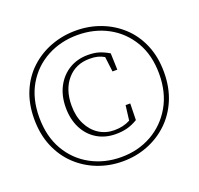

<svg xmlns="http://www.w3.org/2000/svg" viewBox="-123 -824 1005 972"><g transform="rotate(-20 379.5 -338.0)"><path d="M380 -9Q471 -9 544 -50Q617 -91 660 -165.5Q703 -240 703 -340Q703 -441 660 -514Q617 -587 544 -626.5Q471 -666 380 -666Q290 -666 216.5 -626.5Q143 -587 100 -514Q57 -441 57 -340Q57 -237 100 -163Q143 -89 216.5 -49Q290 -9 380 -9ZM380 14Q309 14 245.5 -10.5Q182 -35 133.5 -81Q85 -127 57.5 -192.5Q30 -258 30 -340Q30 -422 57.5 -487Q85 -552 133.5 -597Q182 -642 245.5 -666Q309 -690 380 -690Q451 -690 514 -666Q577 -642 625.5 -597Q674 -552 701.5 -487Q729 -422 729 -340Q729 -258 701.5 -192.5Q674 -127 625.5 -81Q577 -35 514 -10.5Q451 14 380 14ZM394 -128Q336 -128 292 -155Q248 -182 224 -230Q200 -278 200 -340Q200 -403 225 -451Q250 -499 294 -526Q338 -553 395 -553Q431 -553 456 -545Q481 -537 508 -521L511 -432H485L475 -513Q458 -523 440 -527.5Q422 -532 397 -532Q322 -532 276.5 -479Q231 -426 231 -340Q231 -282 252.5 -239Q274 -196 310.5 -172.5Q347 -149 393 -149Q442 -149 479 -169L489 -249H514L512 -160Q482 -142 454 -135Q426 -128 394 -128Z"/></g></svg>

Font: Source Serif 4 SmText ExtraLight
Style: Regular
Weight: 200
Designer: Frank Grießhammer
Foundry: Adobe
Version: Version 4.005;hotconv 1.1.0;makeotfexe 2.6.0